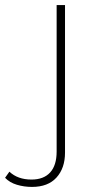

<svg xmlns="http://www.w3.org/2000/svg" viewBox="-107 -539 387 756"><path d="M19 197Q-12 197 -40.5 188.5Q-69 180 -87 161L-70 137Q-37 168 17 168Q65 168 90.5 140Q116 112 116 58V-519H149V62Q149 123 115.5 160Q82 197 19 197Z"/></svg>

Font: Montserrat Thin ExtraLight
Style: Regular
Weight: 250
Version: Version 9.000